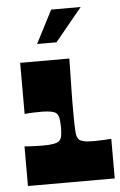

<svg xmlns="http://www.w3.org/2000/svg" viewBox="-52 -741 486 778"><g transform="rotate(-5 191.5 -352.0)"><path d="M30 0V-161Q47 -160 64.5 -159Q82 -158 104 -158Q132 -158 148 -161Q164 -164 170 -169Q175 -173 178 -179.5Q181 -186 182 -193.5Q183 -201 183.5 -209Q184 -217 184 -225Q184 -233 183.5 -241.5Q183 -250 182 -258Q181 -266 178 -273Q175 -280 170 -284Q164 -289 149.5 -292Q135 -295 113 -295Q93 -295 77 -294.5Q61 -294 42 -292V-500H242Q241 -446 240.5 -415Q240 -384 239.5 -365Q239 -346 239 -328Q239 -310 239 -283Q239 -253 239.5 -233Q240 -213 241 -200.5Q242 -188 245 -180.5Q248 -173 253 -169Q259 -164 272.5 -161Q286 -158 314 -158Q332 -158 349.5 -159Q367 -160 383 -161V0ZM117 -570 186 -704H306L196 -570Z"/></g></svg>

Font: Ojuju ExtraBold
Style: Regular
Weight: 800
Designer: Chisaokwu Joboson, Mirko Velimirovic
Foundry: Udi Foundry
Version: Version 1.000